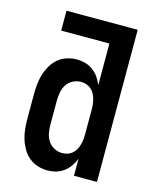

<svg xmlns="http://www.w3.org/2000/svg" viewBox="-112 -812 724 896"><g transform="rotate(15 250.0 -363.5)"><path d="M203 8Q179 8 155.5 0.5Q132 -7 113.5 -22.5Q95 -38 82.5 -59.5Q70 -81 63 -104Q56 -127 53.5 -151.5Q51 -176 51 -200V-320Q51 -344 53.5 -368.5Q56 -393 63 -416Q70 -439 82.5 -460.5Q95 -482 113.5 -497.5Q132 -513 155.5 -520.5Q179 -528 203 -528Q224 -528 244 -522.5Q264 -517 281 -504.5Q298 -492 310 -475Q322 -458 330 -438V-639H97V-735H441V0H330V-82Q322 -62 310 -45Q298 -28 281 -15.5Q264 -3 244 2.5Q224 8 203 8ZM249 -88Q262 -88 274.5 -92Q287 -96 297 -104.5Q307 -113 313.5 -124.5Q320 -136 323.5 -148.5Q327 -161 328.5 -174Q330 -187 330 -200V-320Q330 -333 328.5 -346Q327 -359 323.5 -371.5Q320 -384 313.5 -395.5Q307 -407 297 -415.5Q287 -424 274.5 -428Q262 -432 249 -432Q229 -432 210.5 -422.5Q192 -413 181 -396.5Q170 -380 166 -360Q162 -340 162 -320V-200Q162 -180 166 -160Q170 -140 181 -123.5Q192 -107 210.5 -97.5Q229 -88 249 -88Z"/></g></svg>

Font: Iosevka Curly
Style: Bold
Weight: 700
Monospace: yes
Designer: Belleve Invis
Foundry: Belleve Invis
Version: Version 22.1.2; ttfautohint (v1.8.4)